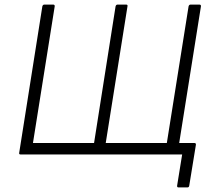

<svg xmlns="http://www.w3.org/2000/svg" viewBox="-20 -675 927 839"><path d="M760 144Q753 144 754 136L776 0H70Q62 0 64 -8L165 -647Q167 -655 174 -655H212Q220 -655 219 -647L124 -50H391L485 -647Q487 -655 494 -655H531Q539 -655 537 -647L442 -50H709L804 -647Q806 -655 813 -655H851Q859 -655 858 -647L763 -50H830Q837 -50 836 -42L807 136Q806 144 799 144Z"/></svg>

Font: Sofia Sans Light
Style: Italic
Weight: 300
Italic angle: -9°
Version: Version 4.100-B